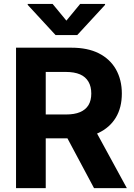

<svg xmlns="http://www.w3.org/2000/svg" viewBox="-20 -974 696 994"><path d="M216.8 0H63V-727.1H350.1Q433.6 -727.1 491.2 -698.2Q549.3 -668.9 580.1 -615.2Q610.8 -560.5 610.8 -489.7Q610.8 -417 579.6 -365.2Q548.3 -313.5 489.3 -285.6Q429.7 -257.8 346.2 -257.8H154.3V-381.3H321.3Q365.7 -381.3 394.5 -393.6Q423.3 -405.8 438 -429.7Q452.6 -454.1 452.6 -489.7Q452.6 -525.9 438 -550.8Q423.3 -576.2 394.5 -588.9Q364.7 -601.6 320.8 -601.6H216.8ZM290 -331.1H456.1L636.7 0H466.8ZM123.5 -953.6H252.4L323.7 -867.2L395 -953.6H523.9V-948.7L379.9 -792.5H267.6L123.5 -948.7Z"/></svg>

Font: My Font
Style: Bold
Weight: 500
Designer: Rasmus Andersson
Foundry: rsms
Version: Version 0.001